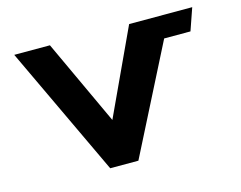

<svg xmlns="http://www.w3.org/2000/svg" viewBox="-97 -853 1259 1002"><g transform="rotate(-15 532.5 -352.5)"><path d="M382.3 -1.9H534.6L829.6 -583.3H971.7L1013.3 -703.1H672.4L458.4 -242.4L244.5 -703.1H51.7Z"/></g></svg>

Font: Hussar
Style: BdSuprExt
Weight: 700
Foundry: Cannot Into Space Fonts
Version: Version 2.00